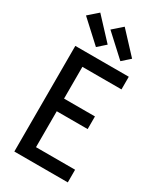

<svg xmlns="http://www.w3.org/2000/svg" viewBox="-240 -1070 980 1157"><g transform="rotate(30 250.0 -492.0)"><path d="M68 0V-735H440V-647H168V-426H383V-338H168V-88H440V0ZM349 -791 202 -926 268 -984 403 -839ZM179 -791 32 -926 98 -984 233 -839Z"/></g></svg>

Font: Iosevka Term Curly Semibold
Style: Regular
Weight: 600
Designer: Belleve Invis
Foundry: Belleve Invis
Version: Version 32.3.0